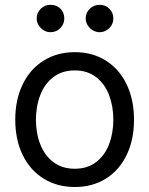

<svg xmlns="http://www.w3.org/2000/svg" viewBox="-20 -749 607 780"><path d="M42 -262.7Q42 -344.2 72.3 -406.5Q102.5 -468.8 157.5 -502.9Q212.4 -537.1 284.2 -537.1Q355.5 -537.1 409.9 -502.9Q464.4 -468.8 494.4 -406.5Q524.4 -344.2 524.4 -262.7Q524.4 -181.2 494.4 -119.1Q464.4 -57.1 409.9 -23.2Q355.5 10.7 284.2 10.7Q212.4 10.7 157.5 -23.2Q102.5 -57.1 72.3 -119.1Q42 -181.2 42 -262.7ZM440.4 -262.7Q440.4 -317.4 423.1 -362.8Q405.8 -408.2 370.6 -435.5Q335.4 -462.9 284.2 -462.9Q231.9 -462.9 196.5 -435.5Q161.1 -408.2 143.6 -362.8Q126 -317.4 126 -262.7Q126 -208 143.6 -162.8Q161.1 -117.7 196.5 -90.6Q231.9 -63.5 284.2 -63.5Q335.4 -63.5 370.6 -90.6Q405.8 -117.7 423.1 -162.8Q440.4 -208 440.4 -262.7ZM128.9 -673.8Q128.9 -697.3 145.5 -713.4Q162.1 -729.5 184.6 -729.5Q209.5 -729.5 225.3 -713.9Q241.2 -698.2 241.2 -673.8Q241.2 -651.4 225.1 -634.8Q209 -618.2 184.6 -618.2Q170.4 -618.2 157.5 -626Q144.5 -633.8 136.7 -646.7Q128.9 -659.7 128.9 -673.8ZM328.1 -673.8Q328.1 -697.8 345 -713.6Q361.8 -729.5 384.8 -729.5Q408.2 -729.5 424.3 -713.6Q440.4 -697.8 440.4 -673.8Q440.4 -659.2 433.1 -646.5Q425.8 -633.8 412.8 -626Q399.9 -618.2 384.8 -618.2Q370.1 -618.2 356.9 -626Q343.8 -633.8 335.9 -646.7Q328.1 -659.7 328.1 -673.8Z"/></svg>

Font: Pretendard JP
Style: Regular
Weight: 400
Designer: Base glyphs from Inter by Rasmus Andersson; Hangeul glyphs from Noto Sans CJK(Source Han Sans) by Jang Soo-young and Kan
Foundry: Kil Hyung-jin
Version: Version 1.309